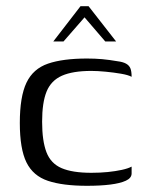

<svg xmlns="http://www.w3.org/2000/svg" viewBox="-20 -594 475 620"><path d="M261 6Q183 6 135 -10Q87 -26 65.5 -69.5Q44 -113 44 -197Q44 -282 65.5 -327Q87 -372 135 -388.5Q183 -405 261 -405Q287 -405 309.5 -403Q332 -401 361 -396Q377 -394 387 -388.5Q397 -383 401 -373.5Q405 -364 405 -346Q394 -352 370.5 -356Q347 -360 321 -362.5Q295 -365 275 -365Q215 -365 180 -349.5Q145 -334 130.5 -298.5Q116 -263 116 -201Q116 -139 130 -102.5Q144 -66 179 -51Q214 -36 275 -36Q303 -36 328 -38.5Q353 -41 373.5 -45.5Q394 -50 405 -56V-34Q405 -19 386.5 -10.5Q368 -2 336 2Q304 6 261 6ZM152 -460 240 -574H266L355 -460H320L253 -538L185 -460Z"/></svg>

Font: Genos Thin
Style: Regular
Weight: 400
Version: Version 1.010